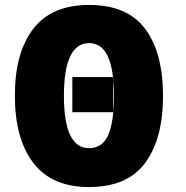

<svg xmlns="http://www.w3.org/2000/svg" viewBox="-20 -745 750 775"><path d="M437 -434V-292H272V-434ZM638 -358Q638 -532 566 -628.5Q494 -725 340 -725Q188 -725 114 -628.5Q40 -532 40 -359Q40 -185 114.5 -87.5Q189 10 339 10Q494 10 566 -87.5Q638 -185 638 -358ZM238 -358Q238 -571 340 -571Q440 -571 440 -358Q440 -254 417 -200.5Q394 -147 339 -147Q238 -147 238 -358Z"/></svg>

Font: Noto Sans Display SemiCondensed Black
Style: Regular
Weight: 900
Width: 4
Designer: Monotype Design Team
Foundry: Monotype Imaging Inc.
Version: Version 1.900